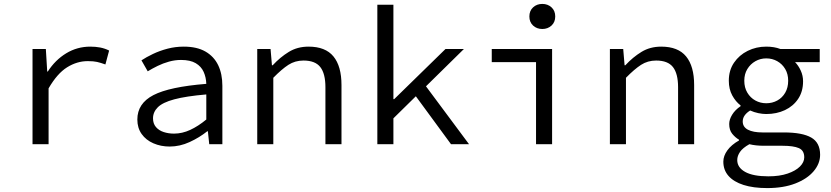

<svg xmlns="http://www.w3.org/2000/svg" viewBox="-20 -736 4240 980"><path d="M146 0V-486H214L221 -371H224Q262 -430 318 -464Q374 -498 441 -498Q468 -498 491.5 -493.5Q515 -489 537 -478L518 -407Q493 -416 475 -420Q457 -424 428 -424Q373 -424 322.5 -392.5Q272 -361 228 -285V0Z M846 12Q801 12 763 -4.5Q725 -21 703 -52Q681 -83 681 -126Q681 -208 763 -250.5Q845 -293 1033 -308Q1032 -341 1019.5 -369Q1007 -397 979 -413.5Q951 -430 904 -430Q873 -430 842.5 -421.5Q812 -413 784.5 -399.5Q757 -386 734 -372L702 -428Q726 -444 760.5 -460.5Q795 -477 835 -487.5Q875 -498 918 -498Q985 -498 1028.5 -473Q1072 -448 1093.5 -403.5Q1115 -359 1115 -298V0H1048L1041 -66H1038Q998 -34 948 -11Q898 12 846 12ZM868 -54Q910 -54 951 -73Q992 -92 1033 -126V-254Q929 -245 869.5 -229Q810 -213 785.5 -188.5Q761 -164 761 -132Q761 -105 776 -87.5Q791 -70 815.5 -62Q840 -54 868 -54Z M1293 0V-486H1361L1368 -403H1372Q1410 -444 1454 -471Q1498 -498 1555 -498Q1641 -498 1682 -448Q1723 -398 1723 -302V0H1641V-291Q1641 -360 1615 -393.5Q1589 -427 1529 -427Q1486 -427 1452 -405Q1418 -383 1375 -339V0Z M1906 0V-712H1988V-230H1992L2254 -486H2348L1988 -132V0ZM2282 0 2092 -259 2142 -312 2374 0Z M2716 0V-419H2490V-486H2798V0ZM2748 -588Q2720 -588 2701 -605.5Q2682 -623 2682 -652Q2682 -681 2701 -698.5Q2720 -716 2748 -716Q2776 -716 2795 -698.5Q2814 -681 2814 -652Q2814 -623 2795 -605.5Q2776 -588 2748 -588Z M3093 0V-486H3161L3168 -403H3172Q3210 -444 3254 -471Q3298 -498 3355 -498Q3441 -498 3482 -448Q3523 -398 3523 -302V0H3441V-291Q3441 -360 3415 -393.5Q3389 -427 3329 -427Q3286 -427 3252 -405Q3218 -383 3175 -339V0Z M3896 224Q3825 224 3775 208Q3725 192 3698.5 162Q3672 132 3672 89Q3672 60 3692.5 31.5Q3713 3 3752 -19V-23Q3733 -34 3717.5 -53Q3702 -72 3702 -103Q3702 -126 3717 -150.5Q3732 -175 3760 -194V-198Q3735 -217 3717.5 -249Q3700 -281 3700 -324Q3700 -377 3726.5 -416Q3753 -455 3796.5 -476.5Q3840 -498 3891 -498Q3932 -498 3963 -486H4164V-419H4038Q4055 -402 4067 -376Q4079 -350 4079 -321Q4079 -269 4054 -231.5Q4029 -194 3986.5 -174Q3944 -154 3891 -154Q3872 -154 3850.5 -158.5Q3829 -163 3809 -172Q3791 -161 3781 -147Q3771 -133 3771 -116Q3771 -88 3797.5 -74Q3824 -60 3872 -60H3981Q4075 -60 4120.5 -34Q4166 -8 4166 54Q4166 99 4133 138Q4100 177 4039.5 200.5Q3979 224 3896 224ZM3891 -209Q3922 -209 3947.5 -223Q3973 -237 3988 -263Q4003 -289 4003 -324Q4003 -358 3988 -383.5Q3973 -409 3947.5 -423.5Q3922 -438 3891 -438Q3861 -438 3835.5 -423.5Q3810 -409 3794.5 -383.5Q3779 -358 3779 -324Q3779 -289 3794.5 -263Q3810 -237 3835.5 -223Q3861 -209 3891 -209ZM3902 164Q3959 164 4000 150Q4041 136 4063 114Q4085 92 4085 67Q4085 32 4057.5 20Q4030 8 3974 8H3879Q3858 8 3839.5 6Q3821 4 3805 0Q3771 19 3757 39.5Q3743 60 3743 81Q3743 119 3783.5 141.5Q3824 164 3902 164Z"/></svg>

Font: Source Code Pro
Style: Regular
Weight: 400
Monospace: yes
Designer: Paul D. Hunt, Teo Tuominen
Foundry: Adobe Systems Incorporated
Version: Version 1.018;hotconv 1.0.116;makeotfexe 2.5.65601